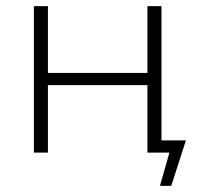

<svg xmlns="http://www.w3.org/2000/svg" viewBox="-20 -500 661 629"><path d="M589 -40 541 109H504L535 0H463V-221H137V0H91V-480H137V-261H463V-480H509V-40Z"/></svg>

Font: Montserrat Ace
Style: Light
Weight: 300
Designer: Julieta Ulanovsky
Foundry: Julieta Ulanovsky
Version: Version 1